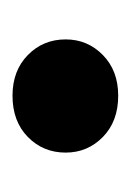

<svg xmlns="http://www.w3.org/2000/svg" viewBox="29 -233 209 307"><g transform="rotate(-90 133.5 -79.5)"><path d="M134 5Q93 5 68 -19.5Q43 -44 43 -79Q43 -115 68 -139.5Q93 -164 134 -164Q174 -164 199 -139.5Q224 -115 224 -79Q224 -44 199 -19.5Q174 5 134 5Z"/></g></svg>

Font: DM Sans 16pt Black
Style: Regular
Weight: 900
Version: Version 4.004;gftools[0.9.30]